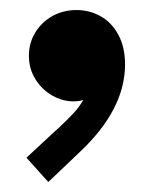

<svg xmlns="http://www.w3.org/2000/svg" viewBox="-20 -196 312 386"><path d="M33.2 121.1 88.9 69.3 97.7 61.5Q115.7 44.4 127.4 32Q139.2 19.5 147.5 4.9Q138.7 7.8 127.9 7.8Q105.5 7.8 84.7 -4.2Q64 -16.1 51 -37.1Q38.1 -58.1 38.1 -84Q38.1 -109.4 50.8 -130.4Q63.5 -151.4 85.2 -163.6Q106.9 -175.8 133.8 -175.8Q160.2 -175.8 182.4 -163.3Q204.6 -150.9 218 -126Q231.4 -101.1 231.4 -66.4Q231.4 24.4 139.6 110.4L77.1 169.9Z"/></svg>

Font: Reddit Sans Fudge ExtraBold
Style: Regular
Weight: 800
Designer: Stephen Hutchings
Foundry: Reddit
Version: Version 1.011